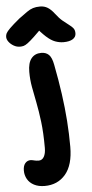

<svg xmlns="http://www.w3.org/2000/svg" viewBox="-137 -826 539 1124"><g transform="rotate(-5 133.0 -264.5)"><path d="M79 260Q43 260 17 246.5Q-9 233 -22 210Q-35 187 -35 160Q-35 132 -22.5 117Q-10 102 10 102Q16 102 21.5 103.5Q27 105 32 106Q37 107 43 108Q49 109 57 109Q77 109 88 90Q99 71 99 38Q99 -51 91 -115.5Q83 -180 73 -230Q63 -280 55 -323.5Q47 -367 47 -413Q47 -466 68 -492Q89 -518 126 -518Q154 -518 171 -501.5Q188 -485 196 -442Q214 -350 225.5 -267.5Q237 -185 242.5 -108.5Q248 -32 248 44Q248 151 202 205.5Q156 260 79 260ZM6 -565Q-13 -565 -30.5 -575Q-48 -585 -59 -599.5Q-70 -614 -70 -629Q-70 -640 -65 -650Q-60 -660 -41.5 -678.5Q-23 -697 17 -730Q47 -752 65.5 -765Q84 -778 101.5 -783.5Q119 -789 143 -789Q168 -789 187.5 -777Q207 -765 226 -740Q248 -711 268 -694.5Q288 -678 303 -667Q318 -656 327 -645Q336 -634 336 -615Q336 -593 316.5 -581Q297 -569 262 -569Q238 -569 213.5 -578Q189 -587 161.5 -612Q134 -637 97 -682L159 -681Q118 -640 92.5 -616Q67 -592 52 -581Q37 -570 27 -567.5Q17 -565 6 -565Z"/></g></svg>

Font: Shantell Sans
Style: Bold
Weight: 700
Designer: Stephen Nixon, Anya Danilova, Shantell Martin
Foundry: Arrow Type
Version: Version 1.011;[c5ecc13dd]